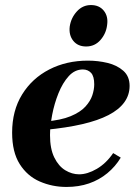

<svg xmlns="http://www.w3.org/2000/svg" viewBox="-20 -730 535 760"><path d="M243 10Q187 10 137.5 -11.5Q88 -33 58 -80.5Q28 -128 28 -205Q28 -292 67.5 -356Q107 -420 175 -455Q243 -490 328 -490Q368 -490 405.5 -481Q443 -472 468 -450Q493 -428 493 -390Q493 -354 472 -325Q451 -296 409.5 -274.5Q368 -253 305.5 -238.5Q243 -224 159 -216V-249Q221 -254 259.5 -270Q298 -286 318 -308Q338 -330 345.5 -353Q353 -376 353 -396Q353 -428 340.5 -441.5Q328 -455 308 -455Q276 -455 252 -428.5Q228 -402 211.5 -361Q195 -320 186.5 -275.5Q178 -231 178 -195Q178 -141 195 -106.5Q212 -72 238.5 -56Q265 -40 293 -40Q326 -40 363 -61.5Q400 -83 428 -124L458 -106Q437 -71 405 -44.5Q373 -18 332.5 -4Q292 10 243 10ZM321 -546Q288 -546 270 -568.5Q252 -591 256 -625Q261 -659 284 -684.5Q307 -710 340 -710Q373 -710 391 -687.5Q409 -665 404 -631Q400 -597 377.5 -571.5Q355 -546 321 -546Z"/></svg>

Font: Brygada 1918
Style: Bold Italic
Weight: 700
Italic angle: -8°
Designer: Mateusz Machalski | Borys Kosmynka | Przemek Hoffer
Foundry: NIEPODLEGLA 2018
Version: Version 3.006